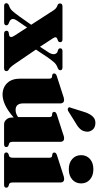

<svg xmlns="http://www.w3.org/2000/svg" viewBox="355 -1124 781 1532"><g transform="rotate(90 746.0 -358.5)"><path d="M284 -393 353.5 -286.5 399 -356Q416.5 -383.5 412.2 -403Q408 -422.5 390.5 -427.5L379.5 -430.5Q366 -436 366 -448Q366 -466 389 -466H518.5Q541 -466 541 -448Q541 -436.5 524.5 -428.5Q495.5 -419 478 -399.2Q460.5 -379.5 433 -340L376 -254L490.5 -86Q519.5 -44 535 -38Q548 -31 548 -19Q548 0 524 0H251Q226 0 226 -20Q226 -33 239 -36.5L260 -40Q289 -47 265 -83L200 -183.5L146.5 -105.5Q129 -80 132.5 -65Q136 -50 154 -42.5L168 -36.5Q182.5 -30 182.5 -19Q182.5 -0.5 160 -0.5H28Q6 -0.5 6 -19Q6 -30.5 22.5 -38.5Q50.5 -47 67.5 -66Q84.5 -85 111.5 -122L178 -216.5L63.5 -393.5Q54.5 -408 44.5 -415.2Q34.5 -422.5 25.5 -425.5Q8 -430.5 8 -446.5Q8 -466 32.5 -466H294.5Q317 -466 317 -447.5Q317 -436 307 -431L290 -424.5Q269 -416 284 -393Z M608 -128.5V-361.5Q608 -379.5 595 -382.5L580 -384Q566.5 -387.5 566.5 -400.5Q566.5 -412.5 585.5 -420L733 -467.5Q764 -479 777 -479Q791 -479 798.2 -471.2Q805.5 -463.5 805.5 -451.5V-153.5Q805.5 -92 857.5 -92Q888 -92 914.5 -112V-361.5Q914.5 -379.5 901.5 -382.5L886.5 -384Q873 -387.5 873 -400.5Q873 -412.5 892 -420L1039.5 -467.5Q1056 -473.5 1065.5 -476.2Q1075 -479 1084.5 -479Q1098 -479 1105 -471.2Q1112 -463.5 1112 -451.5V-71Q1112 -45 1125 -40.5L1139.5 -36Q1154 -30 1154 -18Q1154 0 1131.5 0H972Q950.5 0 934.5 -17.8Q918.5 -35.5 918.5 -60V-77Q863 -29 818.2 -8.5Q773.5 12 736.5 12Q679 12 643.5 -24.8Q608 -61.5 608 -128.5ZM877 -649.5Q891 -688.5 912.5 -709.8Q934 -731 967.5 -728.5Q1001 -726 1017.2 -704.2Q1033.5 -682.5 1031 -659.5Q1029 -629.5 1011.2 -609Q993.5 -588.5 963 -572L865.5 -511Q849 -504.5 840.5 -513Q835.5 -518 836.5 -523.5Q837.5 -529 841 -535Z M1331 -516.5Q1279.5 -516.5 1249 -544Q1218.5 -571.5 1218.5 -615Q1218.5 -658 1249 -685.2Q1279.5 -712.5 1331 -712.5Q1382 -712.5 1413 -685.2Q1444 -658 1444 -615Q1444 -571.5 1413 -544Q1382 -516.5 1331 -516.5ZM1436.5 -452.5V-71Q1436.5 -45 1449 -40.5L1464 -36Q1478 -30 1478 -18Q1478 0 1455.5 0H1219.5Q1197 0 1197 -18Q1197 -30 1211.5 -36L1226 -40.5Q1239 -45 1239 -71V-362.5Q1239 -380.5 1226 -383L1211 -385Q1197.5 -388.5 1197.5 -401.5Q1197.5 -413.5 1216 -421L1364 -468.5Q1394.5 -479.5 1407.5 -479.5Q1422 -479.5 1429.2 -472Q1436.5 -464.5 1436.5 -452.5Z"/></g></svg>

Font: Fraunces 72pt S000 Black
Style: Regular
Weight: 900
Version: Version 1.000; ttfautohint (v1.8.3)